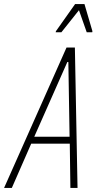

<svg xmlns="http://www.w3.org/2000/svg" viewBox="-42 -921 473 941"><path d="M-22 0 284 -688H325L338 0H303L300 -217H111L16 0ZM126 -251H299L293 -617H288ZM231 -763 232 -768 326 -901H372L411 -768L410 -763H383L345 -871L259 -763Z"/></svg>

Font: Saira Condensed Thin
Style: Italic
Weight: 250
Width: 3
Italic angle: -12°
Designer: Hector Gatti with collaboration of the Omnibus-Type team
Foundry: Omnibus-Type
Version: Version 1.101